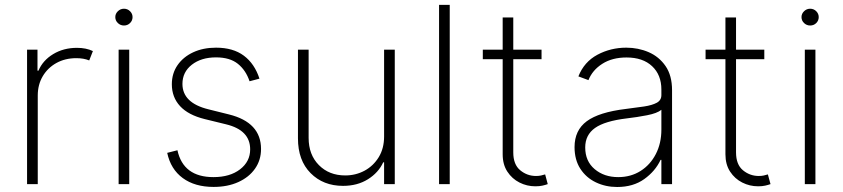

<svg xmlns="http://www.w3.org/2000/svg" viewBox="-20 -747 3420 779"><path d="M89.8 0V-545.5H132.1V-460.2H136Q153.8 -502.1 195.8 -527.5Q237.9 -552.9 292.3 -552.9Q329.5 -552.9 356.9 -539.8L342 -501.8Q319.6 -511 289.8 -511Q244.3 -511 209 -491.5Q173.7 -471.9 153.4 -437.7Q133.2 -403.4 133.2 -359.4V0Z M461.3 0V-545.5H504.3V0ZM483 -643.5Q468.8 -643.5 458.3 -653.4Q447.8 -663.4 447.8 -677.6Q447.8 -691.4 458.3 -701.5Q468.8 -711.6 483 -711.6Q497.5 -711.6 507.6 -701.5Q517.8 -691.4 517.8 -677.6Q517.8 -663.4 507.6 -653.4Q497.5 -643.5 483 -643.5Z M1032.7 -427.9 992.5 -417.3Q977.6 -462 945.1 -488.1Q912.6 -514.2 856.5 -514.2Q796.5 -514.2 758.3 -484.4Q720.2 -454.5 720.2 -406.6Q720.2 -329.5 825.3 -303.6L909.1 -282.7Q1039.1 -250.4 1039.1 -142.4Q1039.1 -97.3 1014.6 -62.5Q990.1 -27.7 946.7 -8.2Q903.4 11.4 846.6 11.4Q770.6 11.4 721.6 -24.5Q672.6 -60.4 658.4 -126.8L699.9 -137.4Q723.7 -28.4 846.2 -28.4Q913 -28.4 954 -60Q995 -91.6 995 -141Q995 -218.8 897.7 -242.5L810.7 -263.8Q744 -280.2 710.6 -316.4Q677.2 -352.6 677.2 -405.2Q677.2 -449.2 700.3 -482.6Q723.4 -516 763.8 -534.8Q804.3 -553.6 856.5 -553.6Q925.8 -553.6 969.5 -521Q1013.1 -488.3 1032.7 -427.9Z M1538.4 -193.5V-545.5H1581.7V0H1538.4V-88.4H1534.8Q1515.6 -46.5 1472.8 -19.7Q1430 7.1 1371.8 7.1Q1291.5 7.1 1240.2 -44.6Q1188.9 -96.2 1188.9 -185.7V-545.5H1232.2V-187.5Q1232.2 -119.3 1273.8 -77.2Q1315.3 -35.2 1380.7 -35.2Q1423.3 -35.2 1459.2 -54.5Q1495 -73.9 1516.7 -109.4Q1538.4 -144.9 1538.4 -193.5Z M1804.7 -727.3V0H1761.4V-727.3Z M2177.2 -545.5V-506.7H2062.5V-128.9Q2062.5 -79.5 2090.6 -56.3Q2118.6 -33 2154.8 -33Q2166.5 -33 2175.2 -35Q2183.9 -36.9 2191.8 -39.4L2202.4 0Q2192.5 3.6 2180.6 6.2Q2168.7 8.9 2152 8.9Q2117.9 8.9 2087.7 -6.4Q2057.5 -21.7 2038.5 -50.6Q2019.5 -79.5 2019.5 -121.1V-506.7H1938.9V-545.5H2019.5V-676.1H2062.5V-545.5Z M2484 11.7Q2437.1 11.7 2397.7 -7.1Q2358.3 -25.9 2334.7 -62.1Q2311.1 -98.4 2311.1 -150.2Q2311.1 -218.4 2360.6 -255.1Q2410.2 -291.9 2519.2 -305Q2560.7 -310 2593.4 -315Q2626.1 -320 2644.7 -330.1Q2663.4 -340.2 2663.4 -361.2V-383.9Q2663.4 -443.2 2625.7 -478.5Q2588.1 -513.8 2522 -513.8Q2463.8 -513.8 2423.7 -488.1Q2383.5 -462.4 2367.5 -421.9L2326.7 -437.1Q2350.1 -496.1 2403.9 -524.9Q2457.7 -553.6 2521 -553.6Q2569.6 -553.6 2611.9 -535.3Q2654.1 -517 2680.4 -478.9Q2706.7 -440.7 2706.7 -381V0H2663.4V-98.4H2660.2Q2638.8 -52.6 2593.9 -20.4Q2549 11.7 2484 11.7ZM2488.3 -28.4Q2539.4 -28.4 2579 -53.4Q2618.6 -78.5 2641 -122.2Q2663.4 -165.8 2663.4 -221.2V-301.5Q2646.3 -287.3 2604.9 -279.3Q2563.6 -271.3 2523.4 -266.7Q2433.9 -256 2394.2 -227.8Q2354.4 -199.6 2354.4 -148.8Q2354.4 -93 2392.8 -60.7Q2431.1 -28.4 2488.3 -28.4Z M3081 -545.5V-506.7H2966.3V-128.9Q2966.3 -79.5 2994.3 -56.3Q3022.4 -33 3058.6 -33Q3070.3 -33 3079 -35Q3087.7 -36.9 3095.5 -39.4L3106.2 0Q3096.2 3.6 3084.3 6.2Q3072.4 8.9 3055.8 8.9Q3021.7 8.9 2991.5 -6.4Q2961.3 -21.7 2942.3 -50.6Q2923.3 -79.5 2923.3 -121.1V-506.7H2842.7V-545.5H2923.3V-676.1H2966.3V-545.5Z M3245.4 0V-545.5H3288.4V0ZM3267 -643.5Q3252.8 -643.5 3242.4 -653.4Q3231.9 -663.4 3231.9 -677.6Q3231.9 -691.4 3242.4 -701.5Q3252.8 -711.6 3267 -711.6Q3281.6 -711.6 3291.7 -701.5Q3301.8 -691.4 3301.8 -677.6Q3301.8 -663.4 3291.7 -653.4Q3281.6 -643.5 3267 -643.5Z"/></svg>

Font: Inter UI Extra Light
Style: Regular
Weight: 200
Designer: Rasmus Andersson
Foundry: rsms
Version: 3.2;8d6f07862